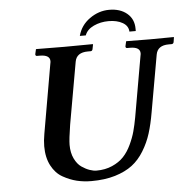

<svg xmlns="http://www.w3.org/2000/svg" viewBox="-56 -859 918 927"><g transform="rotate(-5 403.5 -396.0)"><path d="M638.2 -568.8Q640.1 -576.7 640.1 -582Q640.1 -612.8 590.8 -612.8H577.1Q570.3 -612.8 569.8 -621.1L575.2 -645L577.1 -646Q652.3 -645 690.9 -645Q690.9 -645 805.2 -646L807.1 -645L803.2 -621.1Q801.3 -613.3 793 -612.8H778.8Q724.6 -612.8 716.8 -568.8L668 -293Q658.2 -235.8 644.5 -192.4Q630.9 -148.9 606.4 -108.9Q582 -68.8 548.6 -43.5Q515.1 -18.1 465.1 -2.9Q415 12.2 350.1 12.2Q313 12.2 279.5 4.2Q246.1 -3.9 212.2 -22.9Q178.2 -42 157.7 -81.1Q137.2 -120.1 137.2 -174.8Q137.2 -201.7 143.1 -234.9L201.2 -568.8Q203.1 -576.7 203.1 -582Q203.1 -612.8 153.8 -612.8H140.1Q133.3 -612.8 132.8 -621.1L138.2 -645L140.1 -646Q237.3 -645 275.9 -645L413.1 -646L415 -645L410.2 -621.1Q408.2 -613.3 400.9 -612.8H387.2Q332 -612.8 324.2 -568.8L271 -268.1Q259.8 -198.2 259.8 -170.9Q259.8 -132.8 273.4 -104.5Q287.1 -76.2 307.1 -62.5Q327.1 -48.8 345.5 -42.5Q363.8 -36.1 378.9 -36.1Q420.9 -36.1 454.8 -51Q488.8 -65.9 510.5 -88.9Q532.2 -111.8 548.1 -145.5Q564 -179.2 572 -209Q580.1 -238.8 586.9 -275.9ZM355 -690.9Q368.2 -741.7 412.1 -772.9Q456.1 -804.2 506.8 -804.2Q560.1 -804.2 593 -776.6Q626 -749 626 -702.1V-690.9H595.2Q594.2 -718.8 567.1 -734.4Q540 -750 499 -750Q460 -750 427 -734.6Q394 -719.2 383.8 -690.9Z"/></g></svg>

Font: Linux Libertine
Style: Semibold Italic
Weight: 600
Italic angle: -11.5°
Designer: Philipp H. Poll
Foundry: Philipp H. Poll
Version: Version 5.1.2 ; ttfautohint (v0.9)